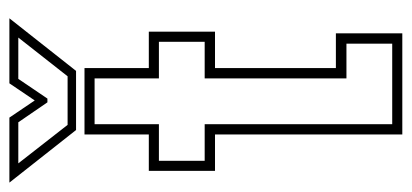

<svg xmlns="http://www.w3.org/2000/svg" viewBox="-264 -623 877 409"><g transform="rotate(-90 174.5 -418.5)"><path d="M92.5 0V-399H15V-540H92.5V-677H234V-540H311.5V-399H234V-141.5H308V0ZM114.5 -21.5H286V-119H212V-421H290V-518.5H212V-655.5H114.5V-518.5H36.5V-421H114.5ZM102 -695 -10 -837H128.5L165 -783L201.5 -837H340L228 -695ZM113 -713H216.5L299 -818H211L169 -756H161L118.5 -818H31Z"/></g></svg>

Font: Tourney Condensed ExtraLight
Style: Regular
Weight: 200
Width: 3
Designer: Tyler Finck
Foundry: Etcetera Type Co
Version: Version 1.010; ttfautohint (v1.8.3)